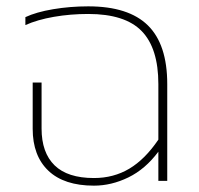

<svg xmlns="http://www.w3.org/2000/svg" viewBox="-20 -570 627 605"><path d="M479 0V-92Q438 -37 384.5 -11Q331 15 276 15Q182 15 132.5 -32Q83 -79 83 -164V-310H111V-165Q111 -89 152 -49Q193 -9 276 -9Q338 -9 387.5 -38.5Q437 -68 479 -130V-305Q479 -418 426.5 -472Q374 -526 258 -526Q202 -526 150 -517Q98 -508 60 -491V-516Q94 -532 147.5 -541Q201 -550 258 -550Q385 -550 446 -490Q507 -430 507 -305V0Z"/></svg>

Font: Prompt Thin
Style: Regular
Weight: 100
Designer: Katatrad Team
Foundry: CadsonDemak
Version: Version 1.030